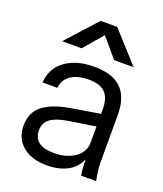

<svg xmlns="http://www.w3.org/2000/svg" viewBox="-135 -815 768 904"><g transform="rotate(20 249.5 -363.0)"><path d="M442.7 -57.6C440.7 -72.8 439.8 -87.4 439.8 -101.6V-338.8C439.8 -396.9 424.9 -440.4 395.2 -469.5C365.6 -498.4 320.1 -513 258.8 -513C199.4 -513 151.3 -499.5 114.5 -472.4C77.8 -445.3 57.8 -407.8 54.5 -360H129.1C131.6 -387.7 144.1 -409.2 166.3 -424.4C188.6 -439.5 218.4 -447.1 255.9 -447.1C293.9 -447.1 321.5 -438.2 338.6 -420.5C355.7 -402.8 364.3 -375.2 364.3 -337.8V-315.6L214.2 -290.4C157.5 -280.7 114.2 -263.9 84.5 -240.1C54.8 -216.1 40 -182.5 40 -139.4C40 -96.2 55 -62 85 -37.2C115 -12.3 155.5 0.1 206.5 0.1C249.7 0.1 286.4 -9 316.4 -27C341.4 -42 357.9 -63.6 369.3 -89C369.4 -72.9 369.8 -58.6 370.6 -47.4C371.5 -33.2 373.3 -20.6 375.9 -9.6H450.4C447.2 -26.4 444.6 -42.4 442.7 -57.5ZM364.3 -172.3C364.3 -140.7 350.6 -115 323.1 -95.3C295.7 -75.7 260.4 -65.9 217.1 -65.9C183.6 -65.9 158.3 -72.3 141.2 -85.2C124.1 -98.1 115.5 -117.1 115.5 -142.3C115.5 -168.1 124.9 -187.8 143.6 -201.3C162.3 -214.9 189.7 -224.6 225.9 -230.4L364.3 -252ZM254.2 -669.5 335.5 -574H433.1L295.6 -726H212.4L74.9 -574H172.4Z"/></g></svg>

Font: Diatome
Style: Regular
Weight: 400
Designer: 15.100.17
Foundry: 15.100.17
Version: Version 1.008;Fontself Maker 3.5.8